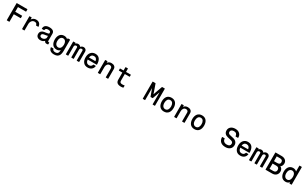

<svg xmlns="http://www.w3.org/2000/svg" viewBox="526 -3620 10684 6729"><g transform="rotate(30 5868.0 -255.5)"><path d="M118.2 -9.8V-689Q118.2 -699.2 127.9 -699.2H545.9Q550.3 -699.2 553.2 -696.3Q556.2 -693.4 556.2 -689V-608.9Q556.2 -605 553.2 -602.1Q550.3 -599.1 545.9 -599.1H228V-408.2H500Q503.4 -408.2 506.6 -405Q509.8 -401.9 509.8 -397.9V-317.9Q509.8 -313.5 506.8 -310.8Q503.9 -308.1 500 -308.1H228V-9.8Q228 -6.3 224.9 -3.2Q221.7 0 217.8 0H127.9Q123.5 0 120.8 -2.9Q118.2 -5.9 118.2 -9.8Z M736.8 -514.2Q736.8 -518.6 739.7 -521.2Q742.7 -523.9 746.6 -523.9H820.8Q830.6 -523.9 830.6 -514.2V-443.8Q859.9 -487.8 903.8 -512.9Q947.8 -538.1 1001.5 -538.1Q1090.8 -538.1 1140.1 -492.7Q1189.5 -447.3 1196.8 -366.2Q1196.8 -361.8 1193.8 -358.4Q1190.9 -355 1186.5 -355H1106.4Q1103.5 -355 1100.3 -357.4Q1097.2 -359.9 1096.7 -362.8Q1089.4 -405.3 1064.7 -426.8Q1040 -448.2 994.6 -448.2Q923.8 -448.2 880.9 -393.8Q837.9 -339.4 837.9 -253.9V-9.8Q837.9 -5.9 835 -2.9Q832 0 827.6 0H746.6Q742.7 0 739.7 -2.9Q736.8 -5.9 736.8 -9.8Z M1309.6 -141.1Q1309.6 -180.7 1323.2 -211.2Q1336.9 -241.7 1359.9 -259.8Q1382.8 -277.8 1406.2 -287.8Q1429.7 -297.9 1455.6 -301.8Q1479.5 -305.7 1567.4 -317.9Q1611.3 -323.7 1627.9 -333Q1644.5 -342.3 1644.5 -361.8V-378.9Q1644.5 -443.8 1538.6 -443.8Q1488.3 -443.8 1461.9 -424.3Q1435.5 -404.8 1431.2 -363.8Q1429.2 -355 1421.4 -355H1340.3Q1336.9 -355 1333.7 -358.2Q1330.6 -361.3 1330.6 -365.2Q1332 -454.6 1387.9 -496.3Q1443.8 -538.1 1542.5 -538.1Q1640.6 -538.1 1691.4 -500.7Q1742.2 -463.4 1742.2 -391.1V-100.1Q1742.2 -70.8 1775.4 -70.8Q1780.8 -70.8 1790.5 -73.2Q1795.4 -73.7 1798.8 -71Q1802.2 -68.4 1802.2 -63V-2Q1802.2 7.8 1781.5 12Q1760.7 16.1 1744.1 16.1Q1702.6 16.1 1679.7 0.2Q1656.7 -15.6 1648.4 -49.8Q1608.9 -14.2 1569.8 1.5Q1530.8 17.1 1484.4 17.1Q1405.3 17.1 1357.4 -24.9Q1309.6 -66.9 1309.6 -141.1ZM1524.4 -226.1Q1468.3 -219.7 1439.7 -201.2Q1411.1 -182.6 1411.1 -143.1Q1411.1 -110.4 1436 -91.8Q1460.9 -73.2 1504.4 -73.2Q1555.7 -73.2 1600.1 -106.2Q1644.5 -139.2 1644.5 -185.1V-250Q1598.1 -233.9 1524.4 -226.1Z M2142.1 17.1Q2085 17.1 2040.8 -4.2Q1996.6 -25.4 1969 -63.5Q1941.4 -101.6 1927.2 -152.1Q1913.1 -202.6 1913.1 -264.2Q1913.1 -322.3 1927.5 -372.1Q1941.9 -421.9 1969.5 -459.2Q1997.1 -496.6 2040.8 -517.8Q2084.5 -539.1 2139.2 -539.1Q2229 -539.1 2284.2 -481V-514.2Q2284.2 -523.9 2293.9 -523.9H2374Q2377.9 -523.9 2380.9 -521.2Q2383.8 -518.6 2383.8 -514.2V-91.8Q2383.8 -53.2 2381.6 -22.2Q2379.4 8.8 2372.8 41Q2366.2 73.2 2355.2 97.4Q2344.2 121.6 2326.4 143.6Q2308.6 165.5 2284.2 179.7Q2259.8 193.8 2225.3 201.9Q2190.9 210 2147.9 210Q2057.1 210 1999.8 170.2Q1942.4 130.4 1932.1 48.8Q1931.6 44.4 1934.6 41.3Q1937.5 38.1 1941.9 38.1H2025.9Q2029.3 38.1 2032.2 40.3Q2035.2 42.5 2035.2 45.9Q2043.5 84.5 2071.5 103.3Q2099.6 122.1 2149.9 122.1Q2219.2 122.1 2250.5 83.3Q2281.7 44.4 2282.2 -46.9Q2232.9 17.1 2142.1 17.1ZM2152.8 -443.8Q2088.9 -443.8 2052.5 -392.6Q2016.1 -341.3 2016.1 -261.2Q2016.1 -210 2030 -169.9Q2043.9 -129.9 2075.7 -104Q2107.4 -78.1 2153.8 -78.1Q2187 -78.1 2212.9 -93.5Q2238.8 -108.9 2253.9 -135Q2269 -161.1 2276.6 -192.4Q2284.2 -223.6 2284.2 -257.8Q2284.2 -308.1 2271.2 -348.9Q2258.3 -389.6 2227.8 -416.7Q2197.3 -443.8 2152.8 -443.8Z M2508.8 -514.2Q2508.8 -523.9 2518.6 -523.9H2593.8Q2597.7 -523.9 2600.6 -521.2Q2603.5 -518.6 2603.5 -514.2V-490.2Q2646 -536.1 2708.5 -536.1Q2742.7 -536.1 2770.5 -520.8Q2798.3 -505.4 2813.5 -479Q2833.5 -503.9 2863 -520Q2892.6 -536.1 2928.7 -536.1Q2981 -536.1 3014.4 -504.2Q3047.9 -472.2 3047.9 -420.9V-9.8Q3047.9 -6.3 3044.7 -3.2Q3041.5 0 3037.6 0H2958.5Q2955.1 0 2951.9 -2.9Q2948.7 -5.9 2948.7 -9.8V-403.8Q2948.7 -424.8 2936 -436.5Q2923.3 -448.2 2902.8 -448.2Q2867.7 -448.2 2847.7 -428.5Q2827.6 -408.7 2827.6 -374V-9.8Q2827.6 -5.9 2824.5 -2.9Q2821.3 0 2817.9 0H2738.8Q2734.4 0 2731.4 -2.9Q2728.5 -5.9 2728.5 -9.8V-403.8Q2728.5 -424.8 2715.8 -436.5Q2703.1 -448.2 2682.6 -448.2Q2647 -448.2 2627 -428.5Q2606.9 -408.7 2606.9 -374V-9.8Q2606.9 -5.9 2604 -2.9Q2601.1 0 2596.7 0H2518.6Q2514.2 0 2511.5 -2.9Q2508.8 -5.9 2508.8 -9.8Z M3160.2 -256.8Q3160.2 -387.2 3226.1 -463.1Q3292 -539.1 3401.4 -539.1Q3519.5 -539.1 3577.4 -459.2Q3635.3 -379.4 3635.3 -237.8Q3635.3 -228 3625.5 -228H3264.2Q3268.6 -158.7 3303.5 -117.9Q3338.4 -77.1 3402.3 -77.1Q3495.1 -77.1 3524.4 -168.9Q3525.9 -175.8 3534.2 -175.8H3615.2Q3619.6 -175.8 3622.3 -172.4Q3625 -168.9 3624.5 -164.1Q3610.8 -80.1 3551.3 -31.5Q3491.7 17.1 3399.4 17.1Q3283.7 17.1 3221.9 -58.1Q3160.2 -133.3 3160.2 -256.8ZM3400.4 -444.8Q3341.8 -444.8 3308.1 -408.9Q3274.4 -373 3267.6 -313H3528.3Q3525.9 -370.6 3491.5 -407.7Q3457 -444.8 3400.4 -444.8Z M3803.2 -9.8V-514.2Q3803.2 -518.6 3806.2 -521.2Q3809.1 -523.9 3813 -523.9H3887.2Q3897 -523.9 3897 -514.2V-461.9Q3926.8 -500 3964.4 -519Q4002 -538.1 4055.2 -538.1Q4128.9 -538.1 4176.5 -500.5Q4224.1 -462.9 4224.1 -391.1V-9.8Q4224.1 -5.9 4221.2 -2.9Q4218.3 0 4213.9 0H4134.3Q4130.4 0 4127.2 -3.2Q4124 -6.3 4124 -9.8V-358.9Q4124 -402.3 4097.7 -425.3Q4071.3 -448.2 4031.2 -448.2Q3971.2 -448.2 3937 -403.3Q3902.8 -358.4 3902.8 -293.9V-9.8Q3902.8 -5.9 3900.1 -2.9Q3897.5 0 3893.1 0H3813Q3809.6 0 3806.4 -2.9Q3803.2 -5.9 3803.2 -9.8Z M4399.9 -449.2V-514.2Q4399.9 -518.6 4402.8 -521.2Q4405.8 -523.9 4409.7 -523.9H4544.9V-652.8Q4544.9 -656.7 4548.1 -659.9Q4551.3 -663.1 4554.7 -663.1H4634.8Q4639.2 -663.1 4641.8 -659.9Q4644.5 -656.7 4644.5 -652.8V-523.9H4832.5Q4842.8 -523.9 4842.8 -514.2V-449.2Q4842.8 -444.8 4839.8 -441.9Q4836.9 -439 4832.5 -439H4644.5V-168Q4644.5 -119.6 4669.9 -99.4Q4695.3 -79.1 4747.6 -79.1Q4799.8 -79.1 4830.6 -87.9Q4835 -89.4 4838.9 -86.2Q4842.8 -83 4842.8 -78.1V-7.8Q4842.8 -1 4829.8 3.9Q4816.9 8.8 4797.6 10.7Q4778.3 12.7 4765.1 13.4Q4752 14.2 4742.7 14.2Q4644.5 14.2 4594.7 -26.4Q4544.9 -66.9 4544.9 -152.8V-439H4409.7Q4405.8 -439 4402.8 -441.9Q4399.9 -444.8 4399.9 -449.2Z M5621.1 -9.8V-689Q5621.1 -693.4 5624 -696.3Q5627 -699.2 5630.9 -699.2H5731.9Q5738.8 -699.2 5742.2 -691.9L5870.1 -329.1L5999 -691.9Q6001 -699.2 6008.3 -699.2H6106.9Q6111.3 -699.2 6114.3 -696.3Q6117.2 -693.4 6117.2 -689V-9.8Q6117.2 -5.9 6114.3 -2.9Q6111.3 0 6106.9 0H6030.3Q6026.4 0 6023.2 -3.2Q6020 -6.3 6020 -9.8V-490.2L5917 -201.2Q5914.6 -193.8 5908.2 -193.8H5832Q5829.6 -193.8 5826.7 -196Q5823.7 -198.2 5823.2 -201.2L5718.3 -490.2V-9.8Q5718.3 -6.3 5715.1 -3.2Q5711.9 0 5708 0H5630.9Q5627.4 0 5624.3 -2.9Q5621.1 -5.9 5621.1 -9.8Z M6483.9 -539.1Q6543.5 -539.1 6589.4 -518.1Q6635.3 -497.1 6663.8 -459.5Q6692.4 -421.9 6707 -371.8Q6721.7 -321.8 6721.7 -261.2Q6721.7 -200.7 6707 -150.4Q6692.4 -100.1 6663.8 -62.5Q6635.3 -24.9 6589.4 -3.9Q6543.5 17.1 6483.9 17.1Q6424.8 17.1 6378.9 -3.9Q6333 -24.9 6304.2 -62.5Q6275.4 -100.1 6260.5 -150.4Q6245.6 -200.7 6245.6 -261.2Q6245.6 -321.8 6260.5 -372.1Q6275.4 -422.4 6304.2 -459.7Q6333 -497.1 6378.9 -518.1Q6424.8 -539.1 6483.9 -539.1ZM6349.6 -261.2Q6349.6 -210 6362.8 -169.7Q6376 -129.4 6407.2 -103.3Q6438.5 -77.1 6483.9 -77.1Q6518.6 -77.1 6544.9 -92Q6571.3 -106.9 6587.2 -132.6Q6603 -158.2 6610.8 -190.7Q6618.7 -223.1 6618.7 -261.2Q6618.7 -299.3 6610.8 -331.5Q6603 -363.8 6587.2 -389.6Q6571.3 -415.5 6544.9 -430.2Q6518.6 -444.8 6483.9 -444.8Q6449.2 -444.8 6422.9 -430.2Q6396.5 -415.5 6380.9 -389.6Q6365.2 -363.8 6357.4 -331.5Q6349.6 -299.3 6349.6 -261.2Z M6891.6 -9.8V-514.2Q6891.6 -518.6 6894.5 -521.2Q6897.5 -523.9 6901.4 -523.9H6975.6Q6985.4 -523.9 6985.4 -514.2V-461.9Q7015.1 -500 7052.7 -519Q7090.3 -538.1 7143.6 -538.1Q7217.3 -538.1 7264.9 -500.5Q7312.5 -462.9 7312.5 -391.1V-9.8Q7312.5 -5.9 7309.6 -2.9Q7306.6 0 7302.2 0H7222.7Q7218.8 0 7215.6 -3.2Q7212.4 -6.3 7212.4 -9.8V-358.9Q7212.4 -402.3 7186 -425.3Q7159.7 -448.2 7119.6 -448.2Q7059.6 -448.2 7025.4 -403.3Q6991.2 -358.4 6991.2 -293.9V-9.8Q6991.2 -5.9 6988.5 -2.9Q6985.8 0 6981.4 0H6901.4Q6897.9 0 6894.8 -2.9Q6891.6 -5.9 6891.6 -9.8Z M7719.2 -539.1Q7778.8 -539.1 7824.7 -518.1Q7870.6 -497.1 7899.2 -459.5Q7927.7 -421.9 7942.4 -371.8Q7957 -321.8 7957 -261.2Q7957 -200.7 7942.4 -150.4Q7927.7 -100.1 7899.2 -62.5Q7870.6 -24.9 7824.7 -3.9Q7778.8 17.1 7719.2 17.1Q7660.2 17.1 7614.3 -3.9Q7568.4 -24.9 7539.6 -62.5Q7510.7 -100.1 7495.8 -150.4Q7481 -200.7 7481 -261.2Q7481 -321.8 7495.8 -372.1Q7510.7 -422.4 7539.6 -459.7Q7568.4 -497.1 7614.3 -518.1Q7660.2 -539.1 7719.2 -539.1ZM7585 -261.2Q7585 -210 7598.1 -169.7Q7611.3 -129.4 7642.6 -103.3Q7673.8 -77.1 7719.2 -77.1Q7753.9 -77.1 7780.3 -92Q7806.6 -106.9 7822.5 -132.6Q7838.4 -158.2 7846.2 -190.7Q7854 -223.1 7854 -261.2Q7854 -299.3 7846.2 -331.5Q7838.4 -363.8 7822.5 -389.6Q7806.6 -415.5 7780.3 -430.2Q7753.9 -444.8 7719.2 -444.8Q7684.6 -444.8 7658.2 -430.2Q7631.8 -415.5 7616.2 -389.6Q7600.6 -363.8 7592.8 -331.5Q7585 -299.3 7585 -261.2Z M8700.7 -227.1Q8700.7 -230.5 8703.9 -233.6Q8707 -236.8 8710.4 -236.8H8798.3Q8802.2 -236.8 8805.4 -233.6Q8808.6 -230.5 8808.6 -227.1Q8809.6 -161.6 8852.5 -122.3Q8895.5 -83 8974.6 -83Q9043.5 -83 9077.4 -112.1Q9111.3 -141.1 9111.3 -190.9Q9111.3 -231.4 9088.9 -255.6Q9066.4 -279.8 9019.5 -291L8878.4 -324.2Q8800.8 -342.3 8760 -390.1Q8719.2 -438 8719.2 -511.2Q8719.2 -602.1 8786.4 -658.4Q8853.5 -714.8 8966.3 -714.8Q9074.7 -714.8 9139.2 -655.5Q9203.6 -596.2 9203.6 -504.9V-493.2Q9203.6 -488.8 9200.7 -485.8Q9197.8 -482.9 9193.4 -482.9H9106.4Q9102.5 -482.9 9099.6 -485.8Q9096.7 -488.8 9096.7 -492.2Q9094.2 -549.8 9060.5 -584Q9026.9 -618.2 8963.4 -618.2Q8899.9 -618.2 8865.2 -590.8Q8830.6 -563.5 8830.6 -520Q8830.6 -481.9 8851.3 -459.2Q8872.1 -436.5 8915.5 -426.8L9054.7 -395Q9136.2 -376 9179.9 -325Q9223.6 -273.9 9223.6 -203.1Q9223.6 -99.1 9155 -40.5Q9086.4 18.1 8972.7 18.1Q8842.8 18.1 8772.9 -46.9Q8703.1 -111.8 8700.7 -227.1Z M9336.9 -256.8Q9336.9 -387.2 9402.8 -463.1Q9468.8 -539.1 9578.1 -539.1Q9696.3 -539.1 9754.2 -459.2Q9812 -379.4 9812 -237.8Q9812 -228 9802.2 -228H9440.9Q9445.3 -158.7 9480.2 -117.9Q9515.1 -77.1 9579.1 -77.1Q9671.9 -77.1 9701.2 -168.9Q9702.6 -175.8 9710.9 -175.8H9792Q9796.4 -175.8 9799.1 -172.4Q9801.8 -168.9 9801.3 -164.1Q9787.6 -80.1 9728 -31.5Q9668.5 17.1 9576.2 17.1Q9460.4 17.1 9398.7 -58.1Q9336.9 -133.3 9336.9 -256.8ZM9577.1 -444.8Q9518.6 -444.8 9484.9 -408.9Q9451.2 -373 9444.3 -313H9705.1Q9702.6 -370.6 9668.2 -407.7Q9633.8 -444.8 9577.1 -444.8Z M9920.9 -514.2Q9920.9 -523.9 9930.7 -523.9H10005.9Q10009.8 -523.9 10012.7 -521.2Q10015.6 -518.6 10015.6 -514.2V-490.2Q10058.1 -536.1 10120.6 -536.1Q10154.8 -536.1 10182.6 -520.8Q10210.4 -505.4 10225.6 -479Q10245.6 -503.9 10275.1 -520Q10304.7 -536.1 10340.8 -536.1Q10393.1 -536.1 10426.5 -504.2Q10460 -472.2 10460 -420.9V-9.8Q10460 -6.3 10456.8 -3.2Q10453.6 0 10449.7 0H10370.6Q10367.2 0 10364 -2.9Q10360.8 -5.9 10360.8 -9.8V-403.8Q10360.8 -424.8 10348.1 -436.5Q10335.4 -448.2 10314.9 -448.2Q10279.8 -448.2 10259.8 -428.5Q10239.7 -408.7 10239.7 -374V-9.8Q10239.7 -5.9 10236.6 -2.9Q10233.4 0 10230 0H10150.9Q10146.5 0 10143.6 -2.9Q10140.6 -5.9 10140.6 -9.8V-403.8Q10140.6 -424.8 10127.9 -436.5Q10115.2 -448.2 10094.7 -448.2Q10059.1 -448.2 10039.1 -428.5Q10019 -408.7 10019 -374V-9.8Q10019 -5.9 10016.1 -2.9Q10013.2 0 10008.8 0H9930.7Q9926.3 0 9923.6 -2.9Q9920.9 -5.9 9920.9 -9.8Z M10589.4 -689Q10589.4 -693.4 10592.5 -696.3Q10595.7 -699.2 10599.6 -699.2H10841.3Q10938 -699.2 10997.3 -649.7Q11056.6 -600.1 11056.6 -516.1Q11056.6 -468.8 11037.1 -427.7Q11017.6 -386.7 10981.4 -365.2Q11027.3 -343.8 11053.5 -301.8Q11079.6 -259.8 11079.6 -203.1Q11079.6 -162.6 11065.4 -126.2Q11051.3 -89.8 11024.9 -61.5Q10998.5 -33.2 10956.8 -16.6Q10915 0 10864.3 0H10599.6Q10595.7 0 10592.5 -3.2Q10589.4 -6.3 10589.4 -9.8ZM10698.7 -311V-97.2H10853.5Q10910.6 -97.2 10938.5 -126Q10966.3 -154.8 10966.3 -204.1Q10966.3 -252.9 10938.5 -282Q10910.6 -311 10853.5 -311ZM10698.7 -408.2H10828.6Q10883.8 -408.2 10914.1 -429.7Q10944.3 -451.2 10944.3 -503.9Q10944.3 -602.1 10828.6 -602.1H10698.7Z M11407.2 17.1Q11350.1 17.1 11305.9 -4.4Q11261.7 -25.9 11234.1 -64.7Q11206.5 -103.5 11192.4 -154.5Q11178.2 -205.6 11178.2 -267.1Q11178.2 -324.2 11192.6 -373.3Q11207 -422.4 11234.6 -459.5Q11262.2 -496.6 11305.9 -517.8Q11349.6 -539.1 11404.3 -539.1Q11494.1 -539.1 11549.3 -481V-710.9Q11549.3 -721.2 11559.1 -721.2H11639.2Q11643.1 -721.2 11646 -718.3Q11648.9 -715.3 11648.9 -710.9V-9.8Q11648.9 -5.9 11645.8 -2.9Q11642.6 0 11639.2 0H11568.4Q11564 0 11561 -2.9Q11558.1 -5.9 11558.1 -9.8V-51.8Q11499.5 17.1 11407.2 17.1ZM11281.2 -261.2Q11281.2 -210 11295.2 -169.9Q11309.1 -129.9 11340.8 -104Q11372.6 -78.1 11418.9 -78.1Q11452.1 -78.1 11478 -93.5Q11503.9 -108.9 11519 -135Q11534.2 -161.1 11541.7 -192.4Q11549.3 -223.6 11549.3 -257.8Q11549.3 -308.1 11536.4 -348.9Q11523.4 -389.6 11492.9 -416.7Q11462.4 -443.8 11418 -443.8Q11354 -443.8 11317.6 -392.6Q11281.2 -341.3 11281.2 -261.2Z"/></g></svg>

Font: Fragment Mono SemBd
Style: Regular
Weight: 600
Designer: Wei Huang based on Nimbus Sans by URW Studio, based on Helvetica by Max Miedinger.
Foundry: Wei Huang
Version: Version 1.011